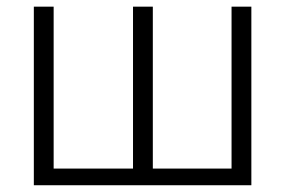

<svg xmlns="http://www.w3.org/2000/svg" viewBox="-20 -548 833 568"><path d="M138.7 -528.3V-49.3H373.5V-528.3H432.1V-49.3H665V-528.3H723.6V0H80.1V-528.3Z"/></svg>

Font: SteelSelectRoboto
Style: Regular
Weight: 300
Designer: Google
Version: Version 2.137; 2017